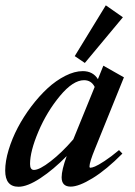

<svg xmlns="http://www.w3.org/2000/svg" viewBox="-22 -693 508 724"><path d="M297.9 -455.6 259.8 -481.4 377 -672.9 441.4 -627.9ZM47.9 11.2Q-2.4 11.2 -2.4 -49.8Q-2.4 -85 10.5 -127.7Q23.4 -170.4 44.9 -211.4Q66.4 -252.4 95.9 -291.5Q125.5 -330.6 157.2 -359.9Q189 -389.2 224.1 -407Q259.3 -424.8 290 -424.8Q328.6 -424.8 347.2 -394.5L367.7 -445.3L445.3 -401.4L336.4 -132.3Q315.4 -81.1 315.4 -64.9Q315.4 -60.5 318.8 -60.5Q324.7 -60.5 336.2 -65.2Q347.7 -69.8 372.1 -85.7Q396.5 -101.6 426.8 -127L439.5 -113.8Q379.4 -53.2 327.4 -21.2Q275.4 10.7 244.6 10.7Q210.4 10.7 210.4 -24.4Q210.4 -51.8 229.5 -104.5Q179.7 -53.7 130.4 -21.2Q81.1 11.2 47.9 11.2ZM91.3 -74.7Q91.3 -52.2 106 -52.2Q127 -52.2 169.2 -85Q211.4 -117.7 254.4 -167.5L335 -365.2Q322.3 -390.6 294.9 -390.6Q253.4 -390.6 204.1 -331.3Q154.8 -272 123 -197.3Q91.3 -122.6 91.3 -74.7Z"/></svg>

Font: Elstob 18pt SemiBold
Style: Italic
Weight: 600
Italic angle: -20°
Designer: Peter S. Baker
Version: Version 1.015